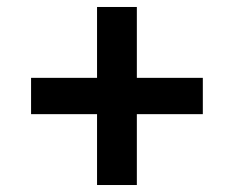

<svg xmlns="http://www.w3.org/2000/svg" viewBox="-20 -596 670 550"><path d="M372 -66H258V-269H69V-373H258V-576H372V-373H561V-269H372Z"/></svg>

Font: IBM Plex Sans JP SemiBold
Style: Regular
Weight: 600
Designer: Mike Abbink; Paul van der Laan; Pieter van Rosmalen; Wujin Sim; Yejin Wi; Jinhee Kim; Boomi Park; Yona Kim; Kichan Ma
Foundry: Sandoll Inc.
Version: Version 1.001